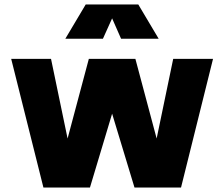

<svg xmlns="http://www.w3.org/2000/svg" viewBox="-20 -829 1002 858"><path d="M30 0ZM932 -566 789 9H581L481 -321L382 9H174L30 -566H208L282 -210L377 -566H585L680 -210L754 -566ZM521 -656 481 -747 440 -656H272L363 -809H598L689 -656Z"/></svg>

Font: Biryani Black
Style: Regular
Weight: 900
Designer: Dan Reynolds and Mathieu Reguer
Foundry: Dan Reynolds and Mathieu Reguer
Version: Version 1.004; ttfautohint (v1.1) -l 5 -r 5 -G 72 -x 0 -D la